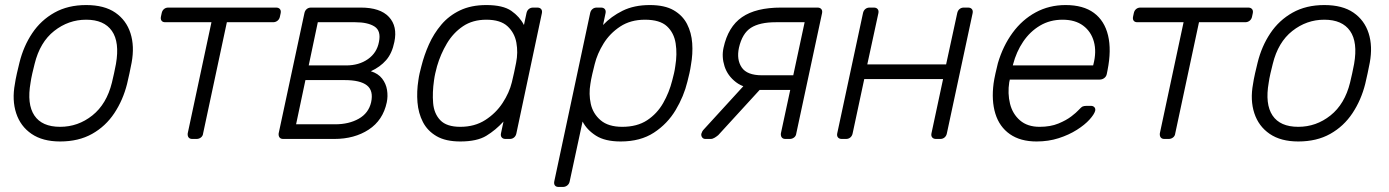

<svg xmlns="http://www.w3.org/2000/svg" viewBox="-20 -550 5497 760"><path d="M218 10Q149 10 105 -20Q61 -50 44 -102Q27 -154 39 -218Q41 -233 47 -260Q53 -287 57 -302Q73 -367 107.5 -418.5Q142 -470 195.5 -500Q249 -530 321 -530Q393 -530 436.5 -500Q480 -470 496.5 -418.5Q513 -367 501 -302Q498 -287 492.5 -260Q487 -233 483 -218Q467 -154 432.5 -102Q398 -50 344.5 -20Q291 10 218 10ZM218 -48Q289 -48 345.5 -93Q402 -138 423 -223Q427 -238 431.5 -260Q436 -282 439 -297Q454 -383 423 -427.5Q392 -472 321 -472Q251 -472 194.5 -427.5Q138 -383 117 -297Q113 -282 108 -260Q103 -238 101 -223Q86 -138 116 -93Q146 -48 218 -48Z M741 0Q731 0 726.5 -6Q722 -12 723 -22L817 -462H634Q624 -462 619.5 -468Q615 -474 617 -484L620 -498Q622 -508 629 -514Q636 -520 646 -520H1073Q1083 -520 1088 -514Q1093 -508 1091 -498L1088 -484Q1086 -474 1078.5 -468Q1071 -462 1061 -462H878L784 -22Q783 -12 775.5 -6Q768 0 758 0Z M1101 0Q1091 0 1086.5 -6Q1082 -12 1083 -22L1185 -498Q1187 -508 1194 -514Q1201 -520 1211 -520H1408Q1485 -520 1519.5 -483Q1554 -446 1541 -384Q1532 -339 1508.5 -312Q1485 -285 1448 -268Q1477 -259 1492.5 -239Q1508 -219 1512 -194Q1516 -169 1511 -145Q1496 -74 1439.5 -37Q1383 0 1303 0ZM1152 -58H1307Q1361 -58 1400 -80Q1439 -102 1449 -145Q1459 -191 1432.5 -212Q1406 -233 1344 -233H1189ZM1202 -291H1350Q1401 -291 1436.5 -316Q1472 -341 1480 -384Q1489 -428 1462.5 -445Q1436 -462 1386 -462H1238Z M1802 10Q1744 10 1708 -11Q1672 -32 1654 -67Q1636 -102 1632.5 -145Q1629 -188 1636 -232Q1638 -247 1641 -260Q1644 -273 1648 -288Q1659 -332 1678 -374.5Q1697 -417 1727 -452.5Q1757 -488 1801 -509Q1845 -530 1905 -530Q1971 -530 2004 -507Q2037 -484 2054 -451L2064 -498Q2066 -508 2073 -514Q2080 -520 2090 -520H2107Q2117 -520 2122 -514Q2127 -508 2125 -498L2024 -22Q2022 -12 2015 -6Q2008 0 1998 0H1981Q1971 0 1966 -6Q1961 -12 1963 -22L1973 -69Q1942 -35 1905 -12.5Q1868 10 1802 10ZM1802 -48Q1859 -48 1901 -75Q1943 -102 1969.5 -142.5Q1996 -183 2006 -224Q2010 -239 2015 -263Q2020 -287 2023 -302Q2031 -342 2024 -381Q2017 -420 1989 -446Q1961 -472 1905 -472Q1851 -472 1812.5 -446Q1774 -420 1749 -378Q1724 -336 1710 -288Q1706 -273 1703 -260Q1700 -247 1698 -232Q1691 -184 1694.5 -142Q1698 -100 1723 -74Q1748 -48 1802 -48Z M2191 190Q2181 190 2176.5 184Q2172 178 2174 168L2316 -498Q2318 -508 2325 -514Q2332 -520 2342 -520H2359Q2369 -520 2374 -514Q2379 -508 2377 -498L2367 -451Q2399 -485 2444.5 -507.5Q2490 -530 2552 -530Q2611 -530 2646.5 -509.5Q2682 -489 2699.5 -455Q2717 -421 2720 -379Q2723 -337 2715 -293Q2713 -278 2709 -260Q2705 -242 2701 -227Q2687 -169 2654.5 -114.5Q2622 -60 2568.5 -25Q2515 10 2437 10Q2375 10 2339 -13Q2303 -36 2286 -69L2235 168Q2233 178 2225.5 184Q2218 190 2208 190ZM2443 -48Q2502 -48 2541.5 -74Q2581 -100 2605 -142Q2629 -184 2641 -232Q2645 -247 2648 -260Q2651 -273 2653 -288Q2661 -336 2654.5 -378Q2648 -420 2620 -446Q2592 -472 2533 -472Q2476 -472 2435 -445Q2394 -418 2369 -377.5Q2344 -337 2334 -296Q2330 -281 2324.5 -257Q2319 -233 2317 -218Q2310 -178 2318.5 -139Q2327 -100 2357.5 -74Q2388 -48 2443 -48Z M3089 0Q3079 0 3074.5 -6Q3070 -12 3071 -22L3108 -194H2980L2981 -199Q2927 -199 2893.5 -224.5Q2860 -250 2848 -287.5Q2836 -325 2844 -361Q2862 -444 2917 -482Q2972 -520 3072 -520H3216Q3226 -520 3231 -514Q3236 -508 3234 -498L3132 -22Q3131 -12 3123.5 -6Q3116 0 3106 0ZM2772 0Q2764 0 2759.5 -6Q2755 -12 2756 -20Q2757 -24 2759.5 -29Q2762 -34 2768 -40L2929 -216H3007L2823 -15Q2817 -10 2809 -5Q2801 0 2793 0ZM2996 -252H3120L3165 -462H3051Q2987 -462 2952.5 -440Q2918 -418 2905 -361Q2895 -314 2916 -283Q2937 -252 2996 -252Z M3312 0Q3302 0 3297 -6Q3292 -12 3294 -22L3396 -498Q3398 -508 3405 -514Q3412 -520 3422 -520H3439Q3449 -520 3454 -514Q3459 -508 3457 -498L3413 -295H3725L3769 -498Q3771 -508 3778 -514Q3785 -520 3795 -520H3812Q3822 -520 3827 -514Q3832 -508 3830 -498L3728 -22Q3726 -12 3719 -6Q3712 0 3702 0H3685Q3675 0 3670 -6Q3665 -12 3667 -22L3713 -237H3401L3355 -22Q3353 -12 3346 -6Q3339 0 3329 0Z M4083 10Q4019 10 3977.5 -19Q3936 -48 3920 -100Q3904 -152 3913 -220Q3915 -235 3920.5 -260Q3926 -285 3930 -300Q3950 -368 3988 -420Q4026 -472 4079.5 -501Q4133 -530 4198 -530Q4268 -530 4310 -499Q4352 -468 4366 -410Q4380 -352 4364 -272L4361 -257Q4359 -247 4351 -241Q4343 -235 4333 -235H3977Q3977 -235 3976.5 -231Q3976 -227 3975 -225Q3968 -180 3978 -139.5Q3988 -99 4017.5 -73.5Q4047 -48 4095 -48Q4138 -48 4169.5 -61Q4201 -74 4221 -89.5Q4241 -105 4248 -113Q4260 -126 4265.5 -128.5Q4271 -131 4282 -131H4298Q4307 -131 4312 -125.5Q4317 -120 4315 -111Q4311 -97 4292.5 -76.5Q4274 -56 4242.5 -36Q4211 -16 4170.5 -3Q4130 10 4083 10ZM3989 -291H4307L4308 -295Q4321 -345 4310 -385Q4299 -425 4267.5 -448.5Q4236 -472 4186 -472Q4136 -472 4096.5 -448.5Q4057 -425 4030 -385Q4003 -345 3990 -295Z M4589 0Q4579 0 4574.5 -6Q4570 -12 4571 -22L4665 -462H4482Q4472 -462 4467.5 -468Q4463 -474 4465 -484L4468 -498Q4470 -508 4477 -514Q4484 -520 4494 -520H4921Q4931 -520 4936 -514Q4941 -508 4939 -498L4936 -484Q4934 -474 4926.5 -468Q4919 -462 4909 -462H4726L4632 -22Q4631 -12 4623.5 -6Q4616 0 4606 0Z M5119 10Q5050 10 5006 -20Q4962 -50 4945 -102Q4928 -154 4940 -218Q4942 -233 4948 -260Q4954 -287 4958 -302Q4974 -367 5008.5 -418.5Q5043 -470 5096.5 -500Q5150 -530 5222 -530Q5294 -530 5337.5 -500Q5381 -470 5397.5 -418.5Q5414 -367 5402 -302Q5399 -287 5393.5 -260Q5388 -233 5384 -218Q5368 -154 5333.5 -102Q5299 -50 5245.5 -20Q5192 10 5119 10ZM5119 -48Q5190 -48 5246.5 -93Q5303 -138 5324 -223Q5328 -238 5332.5 -260Q5337 -282 5340 -297Q5355 -383 5324 -427.5Q5293 -472 5222 -472Q5152 -472 5095.5 -427.5Q5039 -383 5018 -297Q5014 -282 5009 -260Q5004 -238 5002 -223Q4987 -138 5017 -93Q5047 -48 5119 -48Z"/></svg>

Font: Rubik Light
Style: Italic
Weight: 300
Italic angle: -12°
Designer: Hubert and Fischer
Foundry: Hubert and Fischer
Version: Version 2.300;gftools[0.9.30]